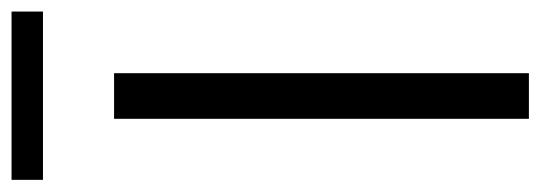

<svg xmlns="http://www.w3.org/2000/svg" viewBox="-340 -598 913 324"><g transform="rotate(-90 116.0 -436.5)"><path d="M-26 -820H258V-873H-26ZM77 0H154V-700H77Z"/></g></svg>

Font: Red Hat Display
Style: Regular
Weight: 400
Designer: Pentagram, MCKL
Foundry: Pentagram, MCKL
Version: Version 1.023